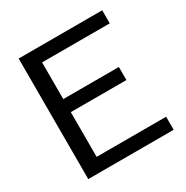

<svg xmlns="http://www.w3.org/2000/svg" viewBox="-165 -857 960 993"><g transform="rotate(-30 315.0 -360.0)"><path d="M590 0V-78H175V-345H507V-423H175V-642H579V-720H80V0Z"/></g></svg>

Font: Sawarabi Gothic
Style: Regular
Weight: 400
Designer: mshio (mshio@users.sourceforge.jp)
Version: Version 20141215